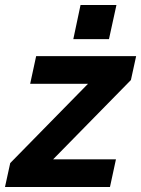

<svg xmlns="http://www.w3.org/2000/svg" viewBox="-60 -750 566 770"><path d="M234 -593 263 -730H407L377 -593ZM-19 -96 293 -414H61L85 -525H486L465 -429L153 -111H405L381 0H-40Z"/></svg>

Font: Raleway-v4020 ExtraBold
Style: Italic
Weight: 800
Italic angle: -12°
Designer: Matt McInerney, Pablo Impallari, Rodrigo Fuenzalida
Foundry: Matt McInerney, Pablo Impallari, Rodrigo Fuenzalida
Version: Version 4.020;PS 004.020;hotconv 1.0.88;makeotf.lib2.5.64775